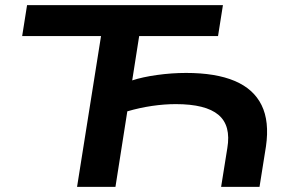

<svg xmlns="http://www.w3.org/2000/svg" viewBox="-20 -725 1133 745"><path d="M279 0 372 -585H66L85 -705H845L826 -585H520L493 -413Q532 -426 589 -434Q646 -442 702 -442Q817 -442 890.5 -411Q964 -380 995 -317Q1026 -254 1012 -157L987 0H838L862 -150Q877 -238 827.5 -279.5Q778 -321 662 -321Q618 -321 570 -314Q522 -307 474 -293L428 0Z"/></svg>

Font: Nunito Sans 10pt Expanded
Style: Bold Italic
Weight: 700
Width: 7
Italic angle: -9°
Designer: Vernon Adams
Foundry: Vernon Adams
Version: Version 3.101;gftools[0.9.27]